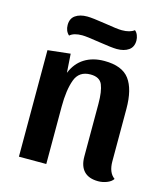

<svg xmlns="http://www.w3.org/2000/svg" viewBox="-109 -791 762 888"><g transform="rotate(15 272.0 -346.5)"><path d="M175 -432Q195 -481 234.5 -505.5Q274 -530 329 -530Q414 -530 449 -483Q484 -436 484 -342V-91Q484 -37 515 -15Q506 -1 485.5 7Q465 15 444 15Q399 15 376 -9Q353 -33 353 -79V-331Q353 -391 340 -422Q327 -453 283 -453Q228 -453 210 -403.5Q192 -354 192 -275V0H61V-510L169 -522ZM447 -659Q447 -628 425.5 -613Q404 -598 369 -598Q346 -598 282 -608Q220 -618 199 -618Q159 -618 140 -601Q121 -618 121 -647Q121 -678 142.5 -693Q164 -708 199 -708Q223 -708 287 -698Q347 -688 369 -688Q408 -688 428 -704Q437 -697 442 -684.5Q447 -672 447 -659Z"/></g></svg>

Font: Sansita Medium
Style: Regular
Weight: 500
Designer: Pablo Cosgaya
Foundry: Omnibus-Type
Version: Version 1.006